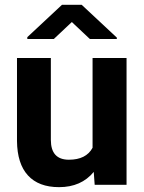

<svg xmlns="http://www.w3.org/2000/svg" viewBox="-20 -770 600 800"><path d="M370.6 -53.7Q318.4 9.8 226.1 9.8Q141.1 9.8 96.4 -39.1Q51.8 -87.9 50.8 -182.1V-528.3H191.9V-187Q191.9 -104.5 267.1 -104.5Q338.9 -104.5 365.7 -154.3V-528.3H507.3V0H374.5ZM466.8 -613.3V-607.4H354.5L279.3 -678.2L204.1 -607.4H93.8V-615.2L238.3 -750H320.3Z"/></svg>

Font: Robotiche
Style: Bold
Weight: 700
Designer: Google
Version: Version 2.001150; 2014